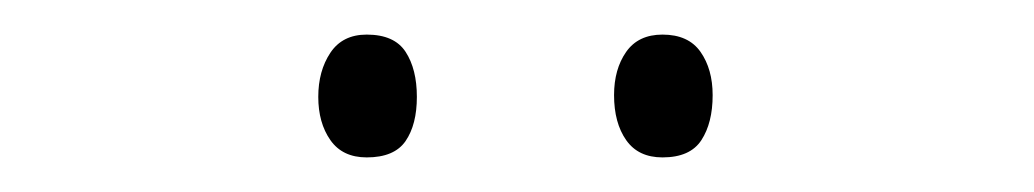

<svg xmlns="http://www.w3.org/2000/svg" viewBox="-20 -729 598 111"><path d="M164 -673Q164 -688 171 -698.5Q178 -709 192 -709Q208 -709 214.5 -699Q221 -689 221 -673Q221 -657 214.5 -647.5Q208 -638 192 -638Q178 -638 171 -648Q164 -658 164 -673ZM335 -674Q335 -689 342 -699Q349 -709 363 -709Q378 -709 385 -699Q392 -689 392 -674Q392 -658 385.5 -648Q379 -638 363 -638Q349 -638 342 -648Q335 -658 335 -674Z"/></svg>

Font: Noto Sans Gujarati UI SemiCondensed ExtraLight
Style: Regular
Weight: 200
Width: 4
Designer: Jelle Bosma - Monotype Design Team, Universal Thirst
Foundry: Monotype Imaging Inc.
Version: Version 2.106; ttfautohint (v1.8.4.7-5d5b)